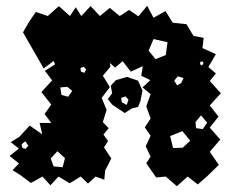

<svg xmlns="http://www.w3.org/2000/svg" viewBox="-20 -616 791 659"><path d="M79 -470 59 -505 79 -540 103 -575 144 -561 182 -595 220 -561 240 -591 259 -561 291 -595 323 -561 357 -589 391 -561 423 -582 455 -560 485 -596 507 -555 548 -578 573 -538 620 -533 644 -493 679 -486 675 -451 721 -430 695 -386 721 -364 700 -338 738 -296 700 -254 730 -216 700 -178 736 -137 700 -95 731 -50 692 -12 659 17 624 -10 587 23 549 -10 516 -7 497 -34 482 -56 497 -78 480 -114 497 -150 477 -179 497 -209 482 -251 497 -293 469 -316 496 -341 465 -356 470 -389 429 -370 401 -406 375 -384 357 -400 359 -387 333 -356 357 -317 329 -280 346 -239 333 -197 353 -176 335 -154 351 -132 337 -110 362 -72 341 -31 338 1 308 -10 282 14 257 -10 219 13 181 -10 153 20 126 -10 86 12 50 -15 23 -32 45 -55 13 -81 45 -106 17 -128 47 -147 82 -185 125 -155 116 -194H156L133 -225L156 -257L122 -300L159 -340L134 -373L169 -395L165 -405L163 -406L130 -381ZM555 -471 507 -482 490 -442 514 -413 549 -427ZM677 -404 670 -405 666 -400 670 -391 678 -396ZM276 -377 267 -387 256 -382 258 -370 269 -366ZM610 -348 590 -354 578 -339 588 -323 602 -331ZM228 -304 211 -318 187 -316 191 -290 214 -284ZM691 -195 670 -220 651 -197 653 -176 676 -173ZM633 -133 606 -166 564 -149 574 -108 607 -109ZM77 -116 67 -131 54 -121 57 -108 68 -105ZM203 -73 177 -97 154 -72 164 -45 195 -42ZM365 -257 350 -276 365 -296 360 -322 378 -341 416 -352 454 -339 469 -305 462 -269 454 -249 433 -244 408 -228ZM411 -285 396 -280 398 -265 415 -256 421 -274Z"/></svg>

Font: Rubik Gemstones
Style: Regular
Weight: 400
Designer: Hubert and Fischer, NaN
Foundry: Hubert and Fischer, NaN
Version: Version 2.200